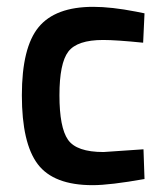

<svg xmlns="http://www.w3.org/2000/svg" viewBox="-20 -531 482 562"><path d="M253 -511Q306 -511 378 -497L403 -492L399 -406Q320 -414 282 -414Q206 -414 180 -380Q154 -346 154 -252Q154 -158 179 -122Q204 -86 283 -86L400 -94L403 -7Q302 11 251 11Q137 11 90.5 -50.5Q44 -112 44 -252Q44 -392 93 -451.5Q142 -511 253 -511Z"/></svg>

Font: TitilliumWebSemiBold
Style: Bold
Weight: 600
Version: Version 1.001;PS 57.000;hotconv 1.0.70;makeotf.lib2.5.55311